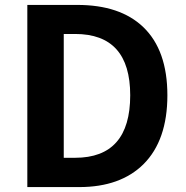

<svg xmlns="http://www.w3.org/2000/svg" viewBox="-20 -760 754 780"><path d="M91 -740H294Q468 -740 562 -650Q660 -556 660 -373Q660 -190 563 -93Q469 0 302 0H91ZM285 -119Q509 -119 509 -373Q509 -622 285 -622H239V-119Z"/></svg>

Font: `nÑOS-|
Style: Bold
Weight: 700
Designer: Ryoko NISHIZUKA ¬âXZm¬º[P (kana & ideographs); Paul D. Hunt (Latin, Greek & Cyrillic); Wenlong ZHANG _ e¬á¬ü¬ô (bopomof
Foundry: Adobe Systems Incorporated
Version: Version 1.00 June 24, 2014, initial release